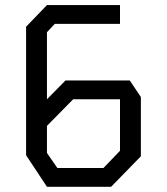

<svg xmlns="http://www.w3.org/2000/svg" viewBox="-20 -716 640 736"><path d="M160 -696.5 80 -613.5V-121L160 0H406L520 -117V-344L477.5 -407.5H231L160 -335.5V-592.5L190 -624.5H440V-696.5ZM160 -129.5V-233.5L260.5 -335.5H440V-138L376.5 -72H200Z"/></svg>

Font: Kode
Style: Regular
Weight: 400
Monospace: yes
Designer: Isa Ozler
Foundry: Kadena LLC
Version: Version 1.000;gftools[0.9.28]